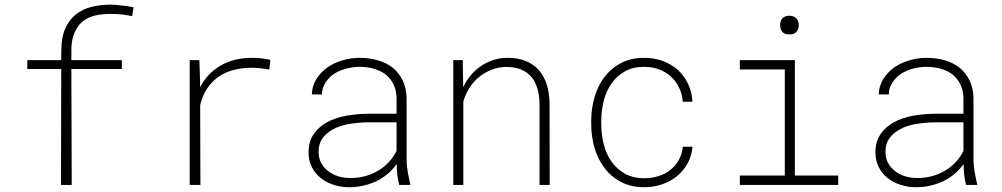

<svg xmlns="http://www.w3.org/2000/svg" viewBox="-20 -783 4241 813"><path d="M238.3 0H283.7L282.2 -490.7H496.1V-528.3H282.2V-572.3Q282.2 -614.7 295.9 -645.5Q309.6 -676.3 332 -693.8Q355 -710.9 383.8 -717.5Q412.6 -724.1 449.2 -724.1Q473.6 -724.1 496.1 -721.7Q518.6 -719.2 539.6 -714.4L545.4 -752Q532.7 -754.9 520 -756.8Q507.3 -758.8 495.1 -759.8Q482.9 -761.7 470.7 -762.5Q458.5 -763.2 445.8 -763.2Q405.8 -763.2 368.7 -754.2Q331.5 -745.1 303.2 -723.6Q274.9 -701.7 257.6 -665Q240.2 -628.4 239.7 -572.3L239.3 -528.3H95.7V-490.7H239.3Z M1050.3 -538.1Q971.7 -538.6 914.6 -505.6Q857.4 -472.7 827.1 -413.1V-441.9L824.2 -528.3H783.2V0H828.6L827.6 -337.9Q837.9 -380.4 858.6 -410.4Q879.4 -440.4 907.7 -459.5Q936 -478.5 971.4 -487.3Q1006.8 -496.1 1045.4 -496.1Q1064.9 -496.1 1083.7 -493.9Q1102.5 -491.7 1120.1 -488.3L1125 -529.3Q1109.9 -533.2 1089.8 -535.6Q1069.8 -538.1 1050.3 -538.1Z M1670.4 0H1717.3L1716.8 -5.4Q1710.9 -30.8 1706.3 -56.4Q1701.7 -82 1701.7 -108.9V-368.7Q1700.7 -410.6 1685.1 -442.6Q1669.4 -474.6 1643.1 -496.1Q1616.2 -517.1 1580.3 -527.6Q1544.4 -538.1 1503.9 -538.1Q1465.3 -538.1 1429.4 -527.3Q1393.6 -516.6 1365.7 -497.1Q1337.4 -476.6 1319.6 -448Q1301.8 -419.4 1300.3 -383.3L1342.8 -382.8Q1343.8 -411.6 1358.4 -433.6Q1373 -455.6 1395 -470.7Q1417.5 -484.9 1445.8 -492.4Q1474.1 -500 1502.4 -500Q1534.7 -500 1563 -491.9Q1591.3 -483.9 1612.8 -467.8Q1633.3 -451.2 1645.8 -426.8Q1658.2 -402.3 1659.2 -369.6V-301.3H1536.6Q1489.7 -300.8 1445.1 -292.7Q1400.4 -284.7 1365.2 -265.6Q1329.6 -246.1 1308.1 -214.8Q1286.6 -183.6 1286.6 -137.2Q1286.6 -102.5 1300.5 -75.4Q1314.5 -48.3 1337.9 -29.3Q1361.3 -10.7 1392.6 -0.5Q1423.8 9.8 1458 9.8Q1489.3 9.8 1518.3 3.2Q1547.4 -3.4 1573.2 -15.6Q1599.1 -27.8 1621.1 -46.4Q1643.1 -64.9 1659.7 -88.4Q1660.2 -65.4 1662.4 -43.5Q1664.6 -21.5 1670.4 0ZM1461.4 -29.3Q1436 -29.3 1412.1 -36.6Q1388.2 -43.9 1370.1 -58.1Q1351.6 -72.3 1340.3 -92.5Q1329.1 -112.8 1329.1 -138.7Q1328.6 -172.9 1344.5 -195.8Q1360.4 -218.8 1386.7 -233.4Q1417.5 -251.5 1458.7 -258.1Q1500 -264.6 1541.5 -265.1H1659.2V-144.5Q1646 -117.2 1625.7 -95.7Q1605.5 -74.2 1580.1 -59.6Q1554.2 -44.4 1524.2 -36.6Q1494.1 -28.8 1461.4 -29.3Z M1899.4 0H1941.9V-352.1Q1949.7 -381.8 1966.3 -408.4Q1982.9 -435.1 2006.3 -455.1Q2030.3 -475.1 2059.8 -487.1Q2089.4 -499 2122.1 -499.5Q2159.2 -500 2186 -488.8Q2212.9 -477.5 2230.5 -457Q2247.6 -436 2256.1 -406.2Q2264.6 -376.5 2264.6 -339.8V0H2307.6L2307.1 -340.3Q2307.1 -385.3 2296.1 -421.9Q2285.2 -458.5 2262.7 -484.9Q2240.7 -510.3 2207.5 -524.2Q2174.3 -538.1 2129.9 -538.1Q2096.2 -538.1 2066.7 -528.1Q2037.1 -518.1 2012.7 -500.5Q1989.7 -484.4 1971.7 -462.2Q1953.6 -439.9 1941.4 -413.6L1939.5 -528.3H1899.4Z M2708.5 -28.3Q2660.2 -28.3 2625.7 -47.9Q2591.3 -67.4 2569.3 -99.1Q2546.9 -130.4 2536.6 -170.9Q2526.4 -211.4 2525.9 -253.9V-274.4Q2526.4 -316.4 2536.6 -356.9Q2546.9 -397.5 2569.3 -429.2Q2591.3 -460.9 2625.5 -480.5Q2659.7 -500 2708 -500Q2741.7 -500 2770.5 -489.3Q2799.3 -478.5 2820.8 -459Q2842.3 -439 2855.5 -411.9Q2868.7 -384.8 2871.1 -352.1H2912.1Q2909.7 -393.6 2893.6 -427.7Q2877.4 -461.9 2850.6 -486.8Q2823.7 -510.7 2787.4 -524.4Q2751 -538.1 2708 -538.1Q2651.4 -538.1 2609.4 -515.9Q2567.4 -493.7 2539.6 -457Q2511.7 -420.4 2497.8 -372.6Q2483.9 -324.7 2483.4 -274.4V-253.9Q2483.9 -203.1 2497.8 -155.8Q2511.7 -108.4 2539.6 -71.8Q2567.4 -34.7 2609.6 -12.5Q2651.9 9.8 2708.5 9.8Q2748 9.8 2783.9 -2.7Q2819.8 -15.1 2847.2 -37.6Q2874.5 -60.1 2891.8 -91.8Q2909.2 -123.5 2912.1 -161.6H2871.1Q2868.2 -130.4 2854.2 -105.5Q2840.3 -80.6 2818.8 -63.5Q2796.9 -46.4 2768.6 -37.4Q2740.2 -28.3 2708.5 -28.3Z M3112.8 -528.3V-488.8H3303.2V-39.6H3112.8V0H3529.3V-39.6H3345.7V-528.3ZM3283.2 -675.8Q3283.2 -660.6 3292 -648.9Q3300.8 -637.2 3322.3 -637.2Q3343.8 -637.2 3353 -648.9Q3362.3 -660.6 3362.3 -675.8Q3362.3 -684.1 3359.9 -691.7Q3357.4 -699.2 3352.5 -704.6Q3347.7 -710 3340.3 -713.1Q3333 -716.3 3322.3 -716.3Q3311.5 -716.3 3304.2 -713.1Q3296.9 -710 3292.5 -704.6Q3287.6 -698.7 3285.4 -691.4Q3283.2 -684.1 3283.2 -675.8Z M4070.8 0H4117.7L4117.2 -5.4Q4111.3 -30.8 4106.7 -56.4Q4102.1 -82 4102.1 -108.9V-368.7Q4101.1 -410.6 4085.4 -442.6Q4069.8 -474.6 4043.5 -496.1Q4016.6 -517.1 3980.7 -527.6Q3944.8 -538.1 3904.3 -538.1Q3865.7 -538.1 3829.8 -527.3Q3793.9 -516.6 3766.1 -497.1Q3737.8 -476.6 3720 -448Q3702.1 -419.4 3700.7 -383.3L3743.2 -382.8Q3744.1 -411.6 3758.8 -433.6Q3773.4 -455.6 3795.4 -470.7Q3817.9 -484.9 3846.2 -492.4Q3874.5 -500 3902.8 -500Q3935.1 -500 3963.4 -491.9Q3991.7 -483.9 4013.2 -467.8Q4033.7 -451.2 4046.1 -426.8Q4058.6 -402.3 4059.6 -369.6V-301.3H3937Q3890.1 -300.8 3845.5 -292.7Q3800.8 -284.7 3765.6 -265.6Q3730 -246.1 3708.5 -214.8Q3687 -183.6 3687 -137.2Q3687 -102.5 3700.9 -75.4Q3714.8 -48.3 3738.3 -29.3Q3761.7 -10.7 3793 -0.5Q3824.2 9.8 3858.4 9.8Q3889.6 9.8 3918.7 3.2Q3947.8 -3.4 3973.6 -15.6Q3999.5 -27.8 4021.5 -46.4Q4043.5 -64.9 4060.1 -88.4Q4060.5 -65.4 4062.7 -43.5Q4064.9 -21.5 4070.8 0ZM3861.8 -29.3Q3836.4 -29.3 3812.5 -36.6Q3788.6 -43.9 3770.5 -58.1Q3752 -72.3 3740.7 -92.5Q3729.5 -112.8 3729.5 -138.7Q3729 -172.9 3744.9 -195.8Q3760.7 -218.8 3787.1 -233.4Q3817.9 -251.5 3859.1 -258.1Q3900.4 -264.6 3941.9 -265.1H4059.6V-144.5Q4046.4 -117.2 4026.1 -95.7Q4005.9 -74.2 3980.5 -59.6Q3954.6 -44.4 3924.6 -36.6Q3894.5 -28.8 3861.8 -29.3Z"/></svg>

Font: Roboto Mono ExtraLight
Style: Regular
Weight: 250
Monospace: yes
Designer: Google
Version: Version 3.000